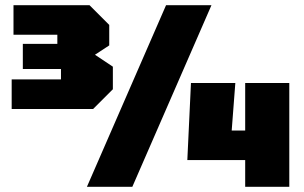

<svg xmlns="http://www.w3.org/2000/svg" viewBox="-20 -720 1170 740"><path d="M339 -300H25V-414H215V-454H68V-551H201V-586H32V-700H325L401 -624V-545L346 -509L415 -463V-376ZM315 0 620 -700H795L490 0ZM702 -103 716 -400H887L873 -217H925V-400H1095V0H925V-103Z"/></svg>

Font: Tektur SemiCondensed Black
Style: Regular
Weight: 900
Width: 4
Designer: Adam Jagosz
Foundry: Adam Jagosz
Version: Version 1.005;gftools[0.9.30]